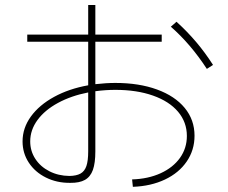

<svg xmlns="http://www.w3.org/2000/svg" viewBox="-20 -759 904 760"><path d="M719.7 -220.7Q719.7 -275.4 684.8 -316.7Q649.9 -357.9 585.7 -380.6Q521.5 -403.3 436.5 -403.3Q397.5 -403.3 357.4 -397.9V-159.2Q357.4 -113.8 347.7 -86.4Q337.9 -59.1 316.2 -46.9Q294.4 -34.7 257.8 -35.2Q205.1 -34.7 161.9 -56.2Q118.7 -77.6 94 -115.2Q69.3 -152.8 69.3 -199.2Q69.3 -252.4 102.3 -297.9Q135.3 -343.3 194.1 -375.5Q252.9 -407.7 329.1 -421.4V-593.8H87.9V-622.1H329.1V-739.3H357.4V-622.1H620.1V-593.8H357.4V-425.8Q399.9 -430.7 436.5 -430.7Q530.3 -430.7 601.3 -404.8Q672.4 -378.9 711.2 -331.8Q750 -284.7 750 -221.7Q750 -165 719.2 -119.9Q688.5 -74.7 632.8 -48.3Q577.1 -22 505.9 -19.5L502.9 -48.8Q566.4 -50.8 615.7 -73.2Q665 -95.7 692.4 -134Q719.7 -172.4 719.7 -220.7ZM656.2 -653.3 678.7 -672.9Q721.7 -633.8 756.8 -592.3Q792 -550.8 823.2 -502L798.8 -486.3Q734.4 -585 656.2 -653.3ZM254.9 -62.5Q282.7 -63 298.8 -72Q314.9 -81.1 322 -101.8Q329.1 -122.6 329.1 -160.2V-393.1Q261.7 -379.9 209.5 -351.6Q157.2 -323.2 128.4 -283.9Q99.6 -244.6 99.6 -199.2Q99.6 -161.1 119.9 -130.1Q140.1 -99.1 175.5 -81.1Q210.9 -63 254.9 -62.5Z"/></svg>

Font: Pretendard GOV Thin
Style: Regular
Weight: 100
Designer: Base glyphs from Inter by Rasmus Andersson; Hangeul glyphs from Noto Sans CJK(Source Han Sans) by Jang Soo-young and Kan
Foundry: Kil Hyung-jin
Version: Version 1.309